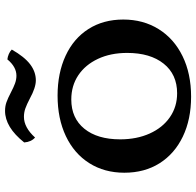

<svg xmlns="http://www.w3.org/2000/svg" viewBox="-28 -722 759 742"><g transform="rotate(-90 351.0 -350.5)"><path d="M55 -249Q55 -326 92 -384.5Q129 -443 196.5 -475Q264 -507 353 -507Q440 -507 507 -476Q574 -445 610.5 -387.5Q647 -330 647 -253Q647 -176 610 -116.5Q573 -57 505.5 -24Q438 9 349 9Q261 9 194.5 -23Q128 -55 91.5 -113Q55 -171 55 -249ZM518 -238Q518 -302 495 -351Q472 -400 431.5 -427Q391 -454 338 -454Q266 -454 225 -403.5Q184 -353 184 -265Q184 -201 206.5 -151Q229 -101 269.5 -73Q310 -45 362 -45Q435 -45 476.5 -97Q518 -149 518 -238ZM342 -614Q319 -626 303.5 -631.5Q288 -637 271 -637Q230 -637 191 -594Q174 -609 172 -636Q231 -710 294 -710Q312 -710 327.5 -704.5Q343 -699 366 -687Q385 -677 400 -671.5Q415 -666 430 -666Q464 -666 493 -701Q503 -700 513.5 -695.5Q524 -691 531 -684Q503 -635 474 -613Q445 -591 412 -591Q384 -591 342 -614Z"/></g></svg>

Font: Vollkorn SC SemiBold
Style: Regular
Weight: 600
Designer: Friedrich Althausen
Foundry: Friedrich Althausen
Version: Version 4.015